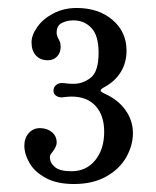

<svg xmlns="http://www.w3.org/2000/svg" viewBox="-20 -763 390 481"><path d="M41 -398Q41 -417 52 -429.5Q63 -442 80 -442Q98 -442 110 -432Q122 -422 122 -406Q122 -396 112 -383Q111 -382 108 -378Q105 -374 105 -369Q105 -355 117.5 -344.5Q130 -334 159 -334Q196 -334 218.5 -361.5Q241 -389 241 -433Q241 -474 219.5 -497.5Q198 -521 160 -521Q151 -521 144 -520Q137 -519 135 -519Q126 -519 120 -523.5Q114 -528 114 -536Q114 -544 120 -549.5Q126 -555 135 -555Q140 -555 147 -554Q154 -553 164 -553Q188 -553 207.5 -568.5Q227 -584 227 -631Q227 -674 209 -693Q191 -712 164 -712Q148 -712 135 -705.5Q122 -699 122 -682V-678Q123 -672 126.5 -665.5Q130 -659 131 -656L132 -646Q132 -631 123 -621.5Q114 -612 100 -612Q81 -612 70 -624Q59 -636 59 -657Q59 -675 73.5 -695.5Q88 -716 114 -729.5Q140 -743 172 -743Q227 -743 262 -713Q297 -683 297 -636Q297 -606 282.5 -582.5Q268 -559 242 -545Q232 -540 232 -536Q232 -533 243 -528Q276 -513 294.5 -487Q313 -461 313 -429Q313 -399 296.5 -369.5Q280 -340 246.5 -321Q213 -302 165 -302Q123 -302 95 -317Q67 -332 54 -354.5Q41 -377 41 -398Z"/></svg>

Font: Shippori Mincho B1 Medium
Style: Regular
Weight: 500
Designer: FONTDASU
Foundry: FONTDASU / Google Inc. / but / Adobe
Version: Version 3.110; ttfautohint (v1.8.3)